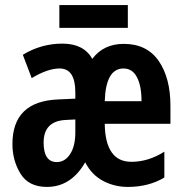

<svg xmlns="http://www.w3.org/2000/svg" viewBox="-20 -727 727 757"><path d="M214 -707V-617H484V-707ZM344 -495Q310 -555 226 -555Q142 -555 70 -511L105 -419Q168 -457 215 -457Q277 -457 277 -363V-338L210 -335Q29 -328 29 -159Q29 -94 61 -42Q93 10 165 10Q260 10 316 -87Q341 -38 386 -14Q431 10 484 10Q566 10 628 -27V-129Q565 -89 498 -89Q395 -89 393 -239H652V-309Q652 -420 605.5 -487Q559 -554 468 -554Q388 -554 344 -495ZM538 -328H393Q397 -457 467 -457Q502 -457 520 -422.5Q538 -388 538 -328ZM277 -205Q277 -151 256.5 -119.5Q236 -88 204 -88Q152 -88 152 -165Q152 -249 238 -254L277 -256Z"/></svg>

Font: Noto Sans UI Condensed
Style: Bold
Weight: 700
Width: 3
Designer: Monotype Design Team
Foundry: Monotype Imaging Inc.
Version: 1.001